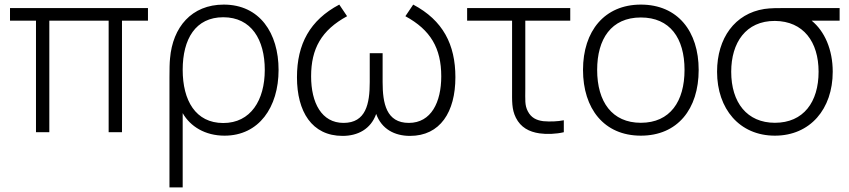

<svg xmlns="http://www.w3.org/2000/svg" viewBox="-20 -575 3693 835"><path d="M136.5 0H194.5V-485H452.5V0H510.5V-485H623.5V-540H23.5V-485H136.5Z M717 -239V240H774.5V-83C807.5 -25 872 15 956.5 15C1106 15 1191.5 -108.5 1191.5 -271C1191.5 -431 1109.5 -555 953 -555C813 -555 731 -456.5 719.5 -321C717.5 -302 717 -275 717 -239ZM774.5 -271.5C774.5 -405.5 830.5 -500 951 -500C1073 -500 1131.5 -402.5 1131.5 -271C1131.5 -139 1070 -40 951 -40C830.5 -40 774.5 -138 774.5 -271.5Z M1470 16C1536 16 1592.5 -13.5 1616 -79.5C1639.5 -13.5 1696.5 16 1763 16C1894.5 16 1960.5 -88 1960.5 -239C1960.5 -381.5 1906.5 -486.5 1777 -555L1743 -504.5C1852.5 -445 1899 -365.5 1899 -243C1899 -131 1855.5 -40.5 1758 -40.5C1660 -40.5 1644 -125.5 1644 -218V-343.5H1588V-218C1588 -123.5 1571.5 -40.5 1474 -40.5C1378.5 -40.5 1333 -128 1333 -243C1333 -363 1377.5 -443.5 1489.5 -504.5L1455.5 -555C1328 -487.5 1271.5 -383.5 1271.5 -239C1271.5 -90 1336 16 1470 16Z M2326.5 5C2357.5 9.5 2398.5 8 2432 0V-52C2405 -46.5 2372 -45.5 2342.5 -48C2312.5 -52 2290 -63 2275.5 -91C2261.5 -117.5 2264.5 -142 2264.5 -188.5V-485H2460V-540H2011.5V-485H2207V-187.5C2207 -136 2205 -100 2223.5 -63C2244.5 -21 2281 -1.5 2326.5 5Z M2767 15C2926.5 15 3018.5 -100.5 3018.5 -271C3018.5 -438 2928 -555 2767 -555C2609.5 -555 2515.5 -440.5 2515.5 -271C2515.5 -103 2606.5 15 2767 15ZM2577 -271C2577 -405 2638 -499 2767 -499C2893.5 -499 2957 -409.5 2957 -271C2957 -134.5 2894.5 -41 2767 -41C2642 -41 2577 -132 2577 -271Z M3350 15C3503.5 15 3601.5 -101 3601.5 -263C3601.5 -359 3566.5 -439 3510 -485H3631.5V-540H3396.5C3365 -540 3330.5 -540 3304 -536C3176.5 -516 3098.5 -410 3098.5 -263C3098.5 -101.5 3196 15 3350 15ZM3160 -263C3160 -389 3223.5 -484.5 3350 -484C3474 -483 3540 -393 3540 -263C3540 -131.5 3474.5 -41 3350 -41C3229 -41 3160 -129 3160 -263Z"/></svg>

Font: Eudonet Light
Style: Regular
Weight: 300
Designer: Mikhail Sharanda
Foundry: Mikhail Sharanda
Version: Version 4.503;Glyphs 3.1.2 (3151)